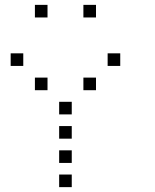

<svg xmlns="http://www.w3.org/2000/svg" viewBox="-20 -796 640 792"><path d="M125 -776Q124 -776 124 -776Q124 -776 124 -775V-725Q124 -724 124 -724Q124 -724 125 -724H175Q176 -724 176 -724Q176 -724 176 -725V-775Q176 -776 176 -776Q176 -776 175 -776ZM325 -776Q324 -776 324 -776Q324 -776 324 -775V-725Q324 -724 324 -724Q324 -724 325 -724H375Q376 -724 376 -724Q376 -724 376 -725V-775Q376 -776 376 -776Q376 -776 375 -776ZM25 -576Q24 -576 24 -576Q24 -576 24 -575V-525Q24 -524 24 -524Q24 -524 25 -524H75Q76 -524 76 -524Q76 -524 76 -525V-575Q76 -576 76 -576Q76 -576 75 -576ZM425 -576Q424 -576 424 -576Q424 -576 424 -575V-525Q424 -524 424 -524Q424 -524 425 -524H475Q476 -524 476 -524Q476 -524 476 -525V-575Q476 -576 476 -576Q476 -576 475 -576ZM125 -476Q124 -476 124 -476Q124 -476 124 -475V-425Q124 -424 124 -424Q124 -424 125 -424H175Q176 -424 176 -424Q176 -424 176 -425V-475Q176 -476 176 -476Q176 -476 175 -476ZM325 -476Q324 -476 324 -476Q324 -476 324 -475V-425Q324 -424 324 -424Q324 -424 325 -424H375Q376 -424 376 -424Q376 -424 376 -425V-475Q376 -476 376 -476Q376 -476 375 -476ZM225 -376Q224 -376 224 -376Q224 -376 224 -375V-325Q224 -324 224 -324Q224 -324 225 -324H275Q276 -324 276 -324Q276 -324 276 -325V-375Q276 -376 276 -376Q276 -376 275 -376ZM225 -276Q224 -276 224 -276Q224 -276 224 -275V-225Q224 -224 224 -224Q224 -224 225 -224H275Q276 -224 276 -224Q276 -224 276 -225V-275Q276 -276 276 -276Q276 -276 275 -276ZM225 -176Q224 -176 224 -176Q224 -176 224 -175V-125Q224 -124 224 -124Q224 -124 225 -124H275Q276 -124 276 -124Q276 -124 276 -125V-175Q276 -176 276 -176Q276 -176 275 -176ZM225 -76Q224 -76 224 -76Q224 -76 224 -75V-25Q224 -24 224 -24Q224 -24 225 -24H275Q276 -24 276 -24Q276 -24 276 -25V-75Q276 -76 276 -76Q276 -76 275 -76Z"/></svg>

Font: Doto
Style: Regular
Weight: 400
Monospace: yes
Version: Version 1.000